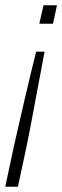

<svg xmlns="http://www.w3.org/2000/svg" viewBox="-54 -530 236 728"><path d="M-34 178 -4 37Q1 14 8 -16.5Q15 -47 23.5 -84Q32 -121 41.5 -162Q51 -203 61.5 -246.5Q72 -290 83 -334H115Q107 -289 98.5 -246Q90 -203 82.5 -161.5Q75 -120 68 -83.5Q61 -47 55 -16Q49 15 44 38L14 178ZM95 -440 111 -510H162L147 -440Z"/></svg>

Font: Saira ExtraCondensed ExtraLight
Style: Italic
Weight: 250
Width: 2
Italic angle: -12°
Designer: Hector Gatti with collaboration of the Omnibus-Type team
Foundry: Omnibus-Type
Version: Version 1.101